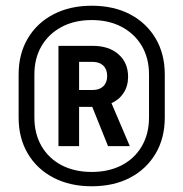

<svg xmlns="http://www.w3.org/2000/svg" viewBox="-20 -760 640 670"><path d="M300 -110Q224 -110 166.5 -140Q109 -170 77 -224Q45 -278 45 -350V-500Q45 -572 77 -626Q109 -680 166.5 -710Q224 -740 300 -740Q377 -740 434 -710Q491 -680 523 -626Q555 -572 555 -500V-350Q555 -278 523 -224Q491 -170 434 -140Q377 -110 300 -110ZM100 -350Q100 -293 125 -250Q150 -207 195 -183.5Q240 -160 300 -160Q360 -160 405 -183.5Q450 -207 475 -250Q500 -293 500 -350V-500Q500 -557 475 -599.5Q450 -642 405 -666Q360 -690 300 -690Q240 -690 195 -666Q150 -642 125 -599.5Q100 -557 100 -500ZM184 -250V-600H304Q360 -600 393.5 -570.5Q427 -541 427 -492Q427 -460 411.5 -436Q396 -412 369 -400L433 -250H357L302 -387H256V-250ZM256 -446H304Q327 -446 340.5 -459Q354 -472 354 -495Q354 -518 340.5 -531Q327 -544 304 -544H256Z"/></svg>

Font: NKDuy Mono
Style: Bold
Weight: 700
Monospace: yes
Designer: NKDuy
Foundry: NKDuy
Version: Version 2.251; ttfautohint (v1.8.4.7-5d5b)